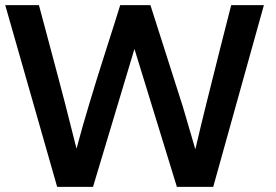

<svg xmlns="http://www.w3.org/2000/svg" viewBox="-20 -731 1078 751"><path d="M343.8 0 505.9 -539.6 671.9 0H814L1012.2 -710.9H884.3L839.8 -536.1L786.6 -323.7C771.5 -262.7 757.3 -204.1 744.1 -147L695.3 -313.5L568.4 -710.9H450.2C439.9 -676.8 421.4 -619.1 395.5 -538.1C369.6 -457.5 347.7 -386.7 329.6 -326.2C311.5 -266.1 294.4 -207 279.3 -149.4C265.1 -206.1 250.5 -264.6 234.9 -324.7C219.2 -384.8 200.7 -455.6 178.7 -537.1L132.3 -710.9H0.5L203.6 0Z"/></svg>

Font: Ride
Style: Bold
Weight: 700
Version: Version 3.000